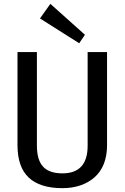

<svg xmlns="http://www.w3.org/2000/svg" viewBox="-20 -971 648 999"><path d="M305 8Q188 8 129.5 -47Q71 -102 71 -216V-700H172V-213Q172 -139 204 -104Q236 -69 305 -69Q436 -69 436 -213V-700H537V-216Q537 -161 520.5 -119Q504 -77 472.5 -49Q441 -21 398.5 -6.5Q356 8 305 8ZM422 -790 392 -746 188 -875 242 -951Z"/></svg>

Font: Pathway Extreme SemiCondensed Medium
Style: Regular
Weight: 500
Width: 4
Version: Version 1.001;gftools[0.9.26]